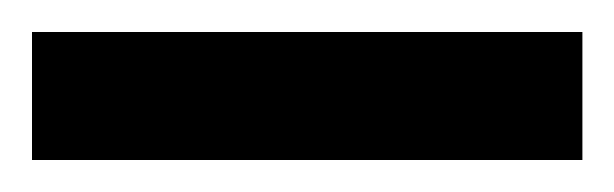

<svg xmlns="http://www.w3.org/2000/svg" viewBox="-20 -720 384 120"><path d="M0 -620V-700H344V-620Z"/></svg>

Font: Archivo SemiExpanded SemiBold
Style: Regular
Weight: 600
Width: 6
Designer: Hector Gatti
Foundry: Omnibus-Type
Version: Version 2.001